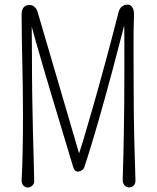

<svg xmlns="http://www.w3.org/2000/svg" viewBox="-20 -816 684 836"><path d="M514.2 -32.2C514.2 -11.2 528.3 0 542.5 0C556.6 0 570.3 -9.8 569.8 -30.3C566.4 -140.6 562 -263.7 562 -436C562 -560.1 560.1 -677.2 563.5 -752C564.5 -777.3 553.2 -795.9 536.6 -795.9C515.1 -795.9 502 -784.2 496.1 -762.2C419.4 -461.9 337.4 -181.6 318.4 -130.4H329.6C329.6 -130.4 150.9 -739.7 144 -763.2C139.2 -780.3 126.5 -794.4 108.4 -794.4C90.3 -794.4 74.2 -783.7 74.2 -754.4C73.7 -631.8 80.1 -490.7 80.1 -310.1C80.1 -201.7 78.1 -101.6 74.2 -32.2C73.2 -10.7 87.4 0.5 100.6 0.5C112.3 0.5 129.9 -9.3 128.9 -28.3C127.4 -133.3 119.1 -312 119.1 -578.1C119.1 -633.8 117.2 -708 118.7 -764.6L102.1 -765.1C116.7 -684.1 286.6 -130.4 298.8 -88.4C302.2 -75.7 309.6 -68.8 319.3 -68.8C329.6 -68.8 343.3 -75.7 347.2 -88.4C421.4 -309.6 531.7 -745.6 537.1 -770.5L519.5 -770C522 -705.1 521.5 -605 521.5 -507.8C521.5 -311.5 518.1 -148.4 514.2 -32.2Z"/></svg>

Font: Pompiere 
Style: Regular
Weight: 400
Designer: Karolina Lach
Foundry: Sorkin Type Co.
Version: Version 1.001